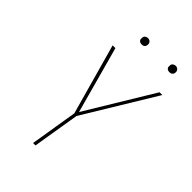

<svg xmlns="http://www.w3.org/2000/svg" viewBox="-263 -1019 1126 1126"><g transform="rotate(45 300.0 -456.0)"><path d="M234 0 282 -294 159 -735H182L296 -319L548 -735H571L302 -292L254 0ZM505 -859Q499 -859 493.5 -861Q488 -863 484 -867.5Q480 -872 479.5 -878.5Q479 -885 480 -891Q480 -896 482.5 -900Q485 -904 489 -906.5Q493 -909 497 -910.5Q501 -912 506 -912Q512 -912 517.5 -909.5Q523 -907 527 -902.5Q531 -898 532 -891.5Q533 -885 532 -879Q531 -874 528.5 -870Q526 -866 522.5 -863.5Q519 -861 514.5 -860Q510 -859 505 -859ZM275 -859Q269 -859 263.5 -861Q258 -863 254 -867.5Q250 -872 249.5 -878.5Q249 -885 250 -891Q250 -896 252.5 -900Q255 -904 259 -906.5Q263 -909 267 -910.5Q271 -912 276 -912Q282 -912 287.5 -909.5Q293 -907 297 -902.5Q301 -898 302 -891.5Q303 -885 302 -879Q301 -874 298.5 -870Q296 -866 292.5 -863.5Q289 -861 284.5 -860Q280 -859 275 -859Z"/></g></svg>

Font: Iosevka Aile Thin
Style: Italic
Weight: 100
Italic angle: -9°
Designer: Belleve Invis
Foundry: Belleve Invis
Version: Version 31.1.0; ttfautohint (v1.8.4)